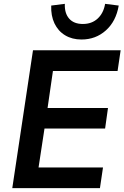

<svg xmlns="http://www.w3.org/2000/svg" viewBox="-20 -981 649 1001"><path d="M44 0 152 -719H609L593 -611H256L228 -418H543L528 -311H212L181 -108H517L501 0ZM405 -775Q356 -775 319.5 -797Q283 -819 264 -859Q245 -899 247 -952L318 -961Q316 -912 340.5 -884Q365 -856 412 -856Q459 -856 489.5 -884.5Q520 -913 528 -961L599 -952Q585 -870 532 -822.5Q479 -775 405 -775Z"/></svg>

Font: Nunitoga
Style: Bold Italic
Weight: 700
Italic angle: -9°
Designer: Vernon Adams
Foundry: Vernon Adams
Version: Version 1.0